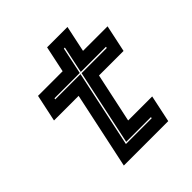

<svg xmlns="http://www.w3.org/2000/svg" viewBox="-183 -810 943 943"><g transform="rotate(-45 288.0 -338.5)"><path d="M143.5 0 228.5 -399H57.5L87.5 -540H258.5L287.5 -677H429L400 -540H570.5L540.5 -399H370L315 -141.5H482L452 0ZM225.5 -67.5H404.5L406 -74H234L317.5 -467.5H492.5L494 -474.5H319L348.5 -614.5H341.5L312 -474.5H136.5L135 -468H310.5Z"/></g></svg>

Font: Tourney Expanded ExtraBold
Style: Italic
Weight: 800
Width: 7
Italic angle: -12°
Designer: Tyler Finck
Foundry: Etcetera Type Co
Version: Version 1.010; ttfautohint (v1.8.3)